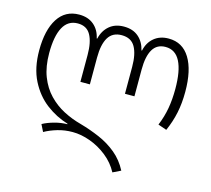

<svg xmlns="http://www.w3.org/2000/svg" viewBox="-111 -675 1162 1057"><g transform="rotate(15 470.0 -146.0)"><path d="M615 250Q589 201 544.5 165.5Q500 130 448 111Q396 92 347 92Q302 92 261.5 104Q221 116 189 134L169 94Q196 79 234 68.5Q272 58 307 58V55Q240 35 182 -9Q124 -53 88 -124Q52 -195 52 -295Q52 -411 94 -476.5Q136 -542 215 -542Q266 -542 298.5 -514.5Q331 -487 341 -440H344Q355 -487 387.5 -514.5Q420 -542 470 -542Q521 -542 553 -514.5Q585 -487 596 -440H599Q609 -487 642 -514.5Q675 -542 725 -542Q804 -542 846 -473.5Q888 -405 888 -282Q888 -217 876.5 -162Q865 -107 841 -53L792 -70Q813 -121 822 -172Q831 -223 831 -283Q831 -386 803.5 -439.5Q776 -493 720 -493Q671 -493 647.5 -453.5Q624 -414 624 -339V-186H570V-339Q570 -412 547 -452.5Q524 -493 470 -493Q418 -493 394 -453.5Q370 -414 370 -339V-186H316V-339Q316 -412 293.5 -452.5Q271 -493 220 -493Q164 -493 136.5 -442Q109 -391 109 -295Q109 -218 131 -161.5Q153 -105 191 -65.5Q229 -26 277 -1Q325 24 378 38Q435 54 489.5 77.5Q544 101 588 137.5Q632 174 660 228Z"/></g></svg>

Font: Noto Sans Georgian SemiCondensed Light
Style: Regular
Weight: 300
Width: 4
Designer: Monotype Design Team, Akaki Razmadze
Foundry: Google LLC
Version: Version 2.005; ttfautohint (v1.8.4.7-5d5b)